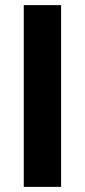

<svg xmlns="http://www.w3.org/2000/svg" viewBox="-20 -731 331 751"><path d="M73 0H219V-711H73Z"/></svg>

Font: Aerodynamic
Style: Regular
Weight: 500
Designer: Google
Version: Version 2.000980; 2014